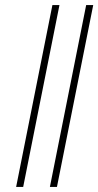

<svg xmlns="http://www.w3.org/2000/svg" viewBox="-20 -742 390 762"><path d="M44 0 188 -722H216L72 0ZM178 0 322 -722H350L206 0Z"/></svg>

Font: Source Sans 3 ExtraLight
Style: Italic
Weight: 250
Italic angle: -11°
Designer: Paul D. Hunt
Foundry: Adobe
Version: Version 3.046;hotconv 1.0.118;makeotfexe 2.5.65603